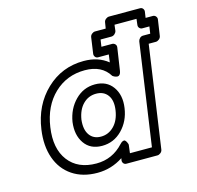

<svg xmlns="http://www.w3.org/2000/svg" viewBox="-114 -886 1062 1037"><g transform="rotate(-15 417.5 -367.5)"><path d="M73.2 -272Q91.8 -404.3 179.2 -487.5Q266.6 -570.8 389.2 -570.8Q469.7 -570.8 523.9 -526.9L529.8 -569.8H470.2Q459.5 -569.8 453.6 -577.9Q447.8 -585.9 449.2 -595.2L461.9 -684.1Q463.4 -694.8 472.2 -701.9Q481 -709 490.2 -709H549.8L555.2 -742.2Q556.6 -752.9 565.7 -760Q574.7 -767.1 584 -767.1H756.8Q767.6 -767.1 773.4 -759.3Q779.3 -751.5 777.8 -742.2L772.9 -709H813Q823.7 -709 830.1 -700.9Q836.4 -692.9 835 -684.1L821.8 -595.2Q820.3 -584.5 811.3 -577.1Q802.2 -569.8 793 -569.8H752.9L670.9 0Q669.4 10.7 660.4 17.8Q651.4 24.9 642.1 24.9H469.2Q458.5 24.9 452.6 17.1Q446.8 9.3 448.2 0L450.2 -11.2Q384.8 32.2 306.2 32.2Q224.1 32.2 166.5 -6.6Q108.9 -45.4 84.7 -114.5Q60.5 -183.6 73.2 -272ZM123 -272Q106 -155.8 158.2 -86.9Q210.4 -18.1 314 -18.1Q403.8 -18.1 465.8 -85.9Q475.1 -96.2 482.9 -98.6Q490.7 -101.1 495.1 -96.7Q499.5 -92.3 502.4 -86.7Q505.4 -81.1 506.8 -76.2L507.8 -70.8L502 -24.9H625L707 -595.2Q708.5 -604.5 716.3 -612.3Q724.1 -620.1 734.9 -620.1H774.9L780.8 -659.2H741.2Q731.9 -659.2 725.3 -666.3Q718.8 -673.3 720.2 -684.1L724.1 -716.8H601.1L597.2 -684.1Q595.7 -674.8 587.2 -667Q578.6 -659.2 567.9 -659.2H507.8L502 -620.1H562Q571.3 -620.1 578.4 -613Q585.4 -606 584 -595.2L564.9 -467.8Q563 -455.1 557.4 -448.7Q551.8 -442.4 545.4 -442.6Q539.1 -442.9 532.7 -445.1Q526.4 -447.3 522.5 -450.2L518.1 -453.1Q476.6 -521 381.8 -521Q280.8 -521 210.2 -453.9Q139.6 -386.7 123 -272ZM246.1 -268.1Q257.8 -339.4 304.2 -386.2Q350.6 -433.1 415 -433.1Q480 -433.1 513.7 -386Q547.4 -338.9 537.1 -268.1Q526.9 -196.8 480.2 -149.4Q433.6 -102.1 368.2 -102.1Q302.7 -102.1 269.8 -149.4Q236.8 -196.8 246.1 -268.1ZM295.9 -268.1Q289.6 -213.4 311.3 -182.6Q333 -151.9 375 -151.9Q417 -151.9 447.8 -182.9Q478.5 -213.9 486.8 -268.1Q495.1 -321.8 473.1 -352.3Q451.2 -382.8 408.2 -382.8Q365.2 -382.8 335 -352.5Q304.7 -322.3 295.9 -268.1Z"/></g></svg>

Font: Trueno Bold Outline
Style: Italic
Weight: 700
Width: 6
Designer: Julieta Ulanovsky
Foundry: Julieta Ulanovsky
Version: Version 3.001b | FøM Fix